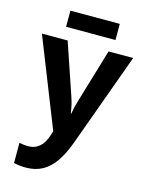

<svg xmlns="http://www.w3.org/2000/svg" viewBox="-139 -807 879 1138"><g transform="rotate(15 300.0 -237.5)"><path d="M133 246Q115 246 96.5 244Q78 242 59 238V114Q73 117 87 118.5Q101 120 111 120Q142 120 163.5 108.5Q185 97 200.5 75.5Q216 54 226 23L256 -67L259 57L20 -546H178L286 -228Q293 -208 298.5 -184.5Q304 -161 308 -133H311Q314 -152 317.5 -167.5Q321 -183 325.5 -198Q330 -213 334 -228L429 -546H580L371 29Q344 103 310.5 151Q277 199 233.5 222.5Q190 246 133 246ZM148 -622V-721H451V-622Z"/></g></svg>

Font: Noto Sans Mono
Style: Bold
Weight: 700
Designer: Monotype Design Team
Foundry: Monotype Imaging Inc.
Version: Version 2.014